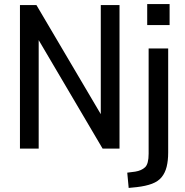

<svg xmlns="http://www.w3.org/2000/svg" viewBox="-20 -730 908 943"><path d="M78 0V-705H159L497 -132H475V-705H567V0H484L147 -572H170V0ZM703 -607V-710H813V-607ZM612 193 605 118 644 113Q675 108 692.5 91.5Q710 75 710 25V-492H806V19Q806 59 798.5 89Q791 119 774 140Q757 161 726.5 172.5Q696 184 652 189Z"/></svg>

Font: Nunito Sans 10pt Condensed SemiBold
Style: Regular
Weight: 600
Width: 3
Designer: Vernon Adams
Foundry: Vernon Adams
Version: Version 3.101;gftools[0.9.27]